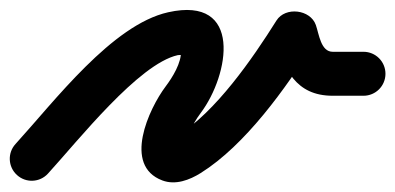

<svg xmlns="http://www.w3.org/2000/svg" viewBox="-56 -322 809 393"><path d="M-21.3 36.2C-3 53 25.5 51.7 42.2 33.3C104.3 -34.6 227.7 -191.2 307.8 -209.1C312.4 -210.1 324.8 -208.3 319.8 -211.7C317.5 -213.3 314.2 -221 314.4 -218.2C315.9 -193.8 297 -163.6 283 -145C248.7 -99.3 194.9 16.8 276.2 47.3C303.1 57.5 331.9 46.5 354.8 32.2C446.1 -24.9 529.2 -141.6 586.1 -232C595.1 -246.4 572.2 -256.8 548.4 -259.5C524.6 -262.2 499.9 -257.3 505.5 -241.2C526.5 -180.9 548.6 -126 625 -126C646 -126 667 -126 688 -126C712.9 -126 733 -146.1 733 -171C733 -195.9 712.9 -216 688 -216C688 -216 688 -216 688 -216C667 -216 646 -216 625 -216C600.7 -216 597.1 -251.8 590.5 -270.8C584.9 -286.8 569.3 -296.3 552.8 -298.2C536.3 -300.1 519 -294.4 509.9 -280C460.7 -201.7 386 -93.5 307.2 -44.2C285.1 -30.4 313.4 -45.5 323.9 -19.6C325 -16.9 324.2 -25.2 324.7 -28C326.1 -35.1 328.3 -42.1 331 -48.8C337 -63.8 345.3 -78 355 -91C413.3 -168.8 441.8 -331.2 288.2 -296.9C173.6 -271.3 55.6 -114.8 -24.2 -27.3C-41 -9 -39.7 19.5 -21.3 36.2Z"/></svg>

Font: FRB American Cursive Guidelines Black
Style: Bold Italic
Weight: 900
Italic angle: -25°
Version: Version 2.0;Modular Font Editor K font №1